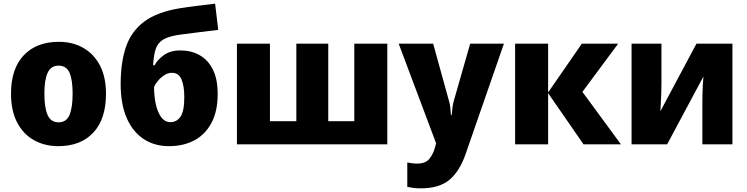

<svg xmlns="http://www.w3.org/2000/svg" viewBox="-20 -787 4076 1047"><path d="M558 -276Q558 -138 489 -64Q420 10 298 10Q223 10 164.5 -23Q106 -56 73 -120Q40 -184 40 -276Q40 -412 109.5 -485.5Q179 -559 301 -559Q376 -559 434 -526Q492 -493 525 -430Q558 -367 558 -276ZM222 -276Q222 -200 239.5 -160Q257 -120 300 -120Q342 -120 359 -160Q376 -200 376 -276Q376 -352 359 -390.5Q342 -429 299 -429Q258 -429 240 -390.5Q222 -352 222 -276Z M638 -329Q638 -448 667.5 -533Q697 -618 767.5 -670Q838 -722 961 -742Q1004 -749 1054 -755Q1104 -761 1153 -767L1170 -624Q1123 -619 1067 -611.5Q1011 -604 969 -599Q905 -591 873 -573Q841 -555 829.5 -521Q818 -487 815 -431H823Q836 -458 871.5 -485Q907 -512 964 -512Q1022 -512 1068 -486.5Q1114 -461 1140.5 -408.5Q1167 -356 1167 -274Q1167 -180 1133 -116.5Q1099 -53 1039.5 -21.5Q980 10 901 10Q822 10 762.5 -29.5Q703 -69 670.5 -144.5Q638 -220 638 -329ZM910 -121Q944 -121 964.5 -151Q985 -181 985 -257Q985 -317 970 -353.5Q955 -390 917 -390Q895 -390 874.5 -376Q854 -362 839.5 -344Q825 -326 820 -313Q820 -266 829 -222Q838 -178 858 -149.5Q878 -121 910 -121Z M2092 -549V0H1272V-549H1452V-126H1596V-549H1770V-126H1912V-549Z M2154 -549H2342L2428 -238Q2433 -222 2435.5 -201.5Q2438 -181 2439 -159H2443Q2445 -182 2447.5 -201.5Q2450 -221 2455 -238L2544 -549H2728L2519 53Q2487 146 2431.5 193Q2376 240 2274 240Q2250 240 2232 237.5Q2214 235 2201 232V99Q2211 101 2225.5 103Q2240 105 2256 105Q2301 105 2322 78.5Q2343 52 2353 14L2358 -6Z M3153 -549H3351L3156 -286L3366 0H3162L2969 -279V0H2789V-549H2969V-283Z M3587 -549V-334Q3587 -311 3586 -280.5Q3585 -250 3583.5 -222Q3582 -194 3581 -180L3778 -549H3974V0H3810V-210Q3810 -236 3810.5 -266.5Q3811 -297 3812.5 -324.5Q3814 -352 3816 -370L3618 0H3424V-549Z"/></svg>

Font: Noto Sans Disp ExtBd
Style: Regular
Weight: 800
Designer: Monotype Design Team
Foundry: Monotype Imaging Inc.
Version: Version 2.000;GOOG;noto-source:20170915:90ef993387c0; ttfaut